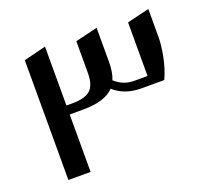

<svg xmlns="http://www.w3.org/2000/svg" viewBox="-105 -716 916 845"><g transform="rotate(-20 353.5 -293.5)"><path d="M79.1 -561 183.1 -586.9V-311H210Q270.5 -311 295.7 -334Q320.8 -356.9 320.8 -413.1V-562L424.8 -586.9V-428.2Q424.8 -377 411.1 -346.2Q449.7 -311 499 -311H563V-562L667 -586.9V-455.1Q667 -417.5 656.7 -365.5Q646.5 -313.5 626 -269H518.1Q441.4 -269 391.1 -314Q349.1 -269 245.1 -269H183.1V0H79.1Z"/></g></svg>

Font: Wesal
Style: Regular
Weight: 400
Designer: Ahmed zaza
Foundry: Ahmed zaza
Version: Version 2.01